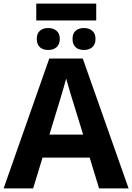

<svg xmlns="http://www.w3.org/2000/svg" viewBox="-20 -1040 730 1060"><path d="M439 -296.9Q351.1 -580.1 345.2 -606Q329.1 -543.5 252.9 -296.9ZM526.9 0 475.1 -169.9H214.8L163.1 0H0L252 -716.8H437L689.9 0ZM397.5 -870.1Q414.6 -885.3 442.9 -885.3Q471.2 -885.3 489.3 -870.1Q507.3 -855.5 507.3 -825.2Q507.3 -794.9 489.3 -779.3Q471.2 -763.7 442.9 -764.2Q414.6 -763.7 397.5 -779.3Q380.4 -794.9 380.4 -825.2Q380.4 -855.5 397.5 -870.1ZM200.2 -870.1Q217.3 -885.3 245.6 -885.3Q273.9 -885.3 292 -870.1Q310.1 -855.5 310.1 -825.2Q310.1 -794.9 292 -779.3Q273.9 -763.7 245.6 -764.2Q217.3 -763.7 200.2 -779.3Q183.1 -794.9 183.1 -825.2Q183.1 -855.5 200.2 -870.1ZM180.2 -1020H511.2V-927.2H180.2Z"/></svg>

Font: NotoSans-Bold
Style: Bold
Weight: 700
Designer: Monotype Design team
Foundry: Monotype Imaging Inc.
Version: Version 1.04